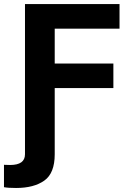

<svg xmlns="http://www.w3.org/2000/svg" viewBox="-43 -727 647 946"><path d="M545.9 -707V-585.9H226.6V-414.1H515.6V-293H226.6V33.2Q226.6 126.5 175.3 162.8Q124 199.2 36.1 199.2Q-2.9 199.2 -23.4 195.3V85Q-13.7 85.9 6.8 85.9Q80.1 85.9 80.1 33.2V-707Z"/></svg>

Font: Pretendard
Style: Bold
Weight: 700
Designer: Base glyphs from Inter by Rasmus Andersson; Hangeul glyphs from Noto Sans CJK(Source Han Sans) by Jang Soo-young and Kan
Foundry: Kil Hyung-jin
Version: Version 1.309